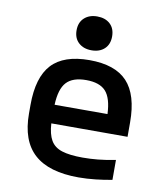

<svg xmlns="http://www.w3.org/2000/svg" viewBox="-83 -804 766 883"><g transform="rotate(10 300.0 -362.0)"><path d="M343 10Q204 10 136 -51.5Q68 -113 68 -240V-280Q68 -409 124 -469.5Q180 -530 300 -530Q420 -530 476.5 -469.5Q533 -409 533 -280V-213H177Q180 -163 196.5 -134.5Q213 -106 249 -94.5Q285 -83 346 -83Q381 -83 417 -86.5Q453 -90 499 -99V-6Q463 1 422 5.5Q381 10 343 10ZM177 -300H424Q421 -374 392.5 -405.5Q364 -437 301 -437Q238 -437 209 -405.5Q180 -374 177 -300ZM300 -576Q263 -576 240 -597Q217 -618 217 -655Q217 -692 240 -713Q263 -734 300 -734Q338 -734 360.5 -713Q383 -692 383 -655Q383 -618 360.5 -597Q338 -576 300 -576Z"/></g></svg>

Font: M PLUS Code Latin 60 Medium
Style: Regular
Weight: 500
Width: 7
Monospace: yes
Designer: Coji Morishita
Foundry: UNDERFOREST DESIGN
Version: Version 1.005; ttfautohint (v1.8.3)